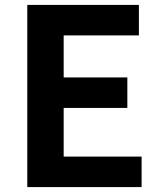

<svg xmlns="http://www.w3.org/2000/svg" viewBox="-20 -761 655 781"><path d="M91 0H556V-124H239V-322H498V-446H239V-617H545V-741H91Z"/></svg>

Font: Noto Sans TC
Style: Bold
Weight: 700
Designer: Ryoko NISHIZUKA 西塚涼子 (kana, bopomofo & ideographs); Paul D. Hunt (Latin, Greek & Cyrillic); Sandoll Communications 산돌커뮤니
Foundry: Adobe
Version: Version 2.004;hotconv 1.0.118;makeotfexe 2.5.65603